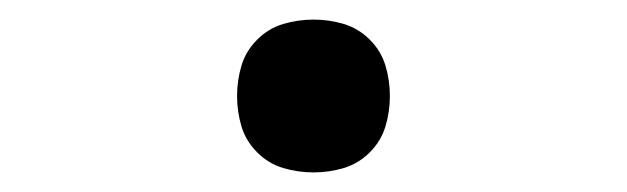

<svg xmlns="http://www.w3.org/2000/svg" viewBox="-20 -438 640 196"><path d="M300 -262Q284 -262 269 -266.5Q254 -271 242.5 -282.5Q231 -294 226.5 -309Q222 -324 222 -340Q222 -356 226.5 -371Q231 -386 242.5 -397.5Q254 -409 269 -413.5Q284 -418 300 -418Q316 -418 331 -413.5Q346 -409 357.5 -397.5Q369 -386 373.5 -371Q378 -356 378 -340Q378 -324 373.5 -309Q369 -294 357.5 -282.5Q346 -271 331 -266.5Q316 -262 300 -262Z"/></svg>

Font: Iosevka Curly Slab Extended
Style: Regular
Weight: 400
Width: 7
Monospace: yes
Designer: Belleve Invis
Foundry: Belleve Invis
Version: Version 11.1.0; ttfautohint (v1.8.3)